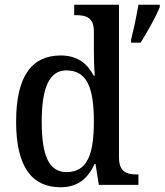

<svg xmlns="http://www.w3.org/2000/svg" viewBox="-20 -780 694 810"><path d="M236 10C309 10 351 -28 379 -88H383L397 0H564V-44H556C514 -44 482 -56 482 -115V-760H293V-716H301C341 -716 376 -707 376 -649V-570C376 -536 377 -493 380 -461H375C349 -511 307 -546 236 -546C115 -546 48 -460 48 -267C48 -75 115 10 236 10ZM533 -613V-600H573C600 -642 637 -708 654 -750V-760H564C556 -713 544 -656 533 -613ZM261 -54C186 -54 156 -124 156 -266C156 -406 186 -483 260 -483C349 -483 376 -406 376 -267C376 -128 348 -54 261 -54Z"/></svg>

Font: Noto Serif Lao SemiCondensed Medium
Style: Regular
Weight: 500
Width: 4
Designer: Monotype Design Team
Foundry: Monotype Imaging Inc.
Version: Version 2.003